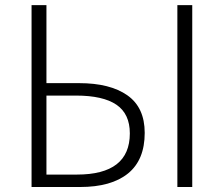

<svg xmlns="http://www.w3.org/2000/svg" viewBox="-20 -749 895 769"><path d="M106.4 0V-728.5H166V-416H296.9Q420.9 -416 490.2 -367.2Q559.6 -318.4 559.6 -216.8Q559.6 -108.4 492.7 -54.2Q425.8 0 300.8 0ZM166 -49.8H288.1Q500 -49.8 500 -214.8Q500 -293 446.3 -329.6Q392.6 -366.2 284.2 -366.2H166ZM690.4 0V-728.5H750V0Z"/></svg>

Font: Gen Shin Gothic Light
Style: Regular
Weight: 200
Designer: [Source Han Sans]
Ryoko NISHIZUKA  (kana & ideographs); Paul D. Hunt (Latin, Greek & Cyrillic); Wenlong ZHANG  (bopomofo
Version: Version 1.002.20150607